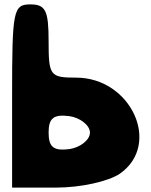

<svg xmlns="http://www.w3.org/2000/svg" viewBox="-20 -903 686 873"><path d="M35 -467V-50H235C347 -50 474 -78 526 -114C715 -247 576 -550 326 -550C207 -550 201 -559 201 -717C201 -855 187 -883 118 -883C40 -883 35 -855 35 -467ZM389 -300C389 -267 345 -232 295 -225C224 -216 201 -234 201 -300C201 -366 224 -384 295 -375C345 -368 389 -333 389 -300Z"/></svg>

Font: Hussar Skorodowane
Style: Bold
Weight: 700
Foundry: Cannot Into Space Fonts
Version: Version 0.892